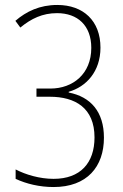

<svg xmlns="http://www.w3.org/2000/svg" viewBox="-20 -744 497 774"><path d="M385 -552C385 -660 316 -724 211 -724C140 -724 86 -698 42 -660L62 -633C106 -669 151 -691 210 -691C293 -691 348 -641 348 -551C348 -446 274 -387 183 -387H127V-354H181C283 -354 361 -309 361 -190C361 -87 304 -23 196 -23C140 -23 83 -40 43 -61V-23C86 -3 139 10 196 10C331 10 399 -72 399 -189C399 -294 345 -354 257 -371V-374C327 -394 385 -455 385 -552Z"/></svg>

Font: Noto Sans Bengali Condensed ExtraLight
Style: Regular
Weight: 200
Width: 3
Designer: Joana Ranito - Universal Thirst; Jelle Bosma - Monotype Design Team
Foundry: Universal Thirst ehf.
Version: Version 3.000